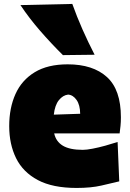

<svg xmlns="http://www.w3.org/2000/svg" viewBox="-20 -929 656 967"><path d="M365.7 17.6Q245.1 17.6 170.4 -22.2Q95.7 -62 61 -132.3Q26.4 -202.6 26.4 -293.9Q26.4 -385.3 57.9 -455.3Q89.4 -525.4 154.8 -565.2Q220.2 -605 320.8 -605Q448.2 -605 518.6 -541Q588.9 -477.1 588.9 -338.4Q588.9 -313.5 586.9 -294.7Q585 -275.9 582.5 -257.3H252.9Q261.7 -216.3 296.4 -195.3Q331.1 -174.3 397 -174.3Q416 -174.3 446.3 -180.2Q476.6 -186 510.3 -195.3Q543.9 -204.6 572.3 -213.9L580.6 -15.6Q542.5 -6.3 490.5 5.6Q438.5 17.6 365.7 17.6ZM383.8 -356Q383.3 -400.4 365.7 -425.5Q348.1 -450.7 323.2 -452.6Q296.9 -449.7 276.6 -424.6Q256.3 -399.4 251 -351.6ZM296.9 -651.4Q236.3 -711.4 181.4 -774.7Q126.5 -837.9 83 -903.3L344.2 -909.2Q367.2 -844.7 395.3 -781.2Q423.3 -717.8 456.5 -653.3Z"/></svg>

Font: Pinar DS1 Black
Style: Regular
Weight: 900
Designer: Amin Abedi
Version: Version 3.000